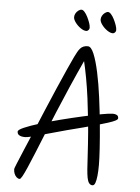

<svg xmlns="http://www.w3.org/2000/svg" viewBox="-59 -951 714 980"><g transform="rotate(5 298.0 -461.0)"><path d="M367 -722Q384 -722 398.5 -687Q413 -652 425.5 -594Q438 -536 447 -467.5Q456 -399 462.5 -331.5Q469 -264 472.5 -208.5Q476 -153 476 -123Q476 -92 473.5 -68Q471 -44 466 -30.5Q461 -17 452 -17Q442 -17 435 -25.5Q428 -34 424.5 -52Q421 -70 419 -96Q415 -163 411 -225.5Q407 -288 401 -346Q395 -404 388 -457.5Q381 -511 372 -560Q363 -609 352 -655H359Q324 -579 293 -508Q262 -437 235.5 -373Q209 -309 187 -254.5Q165 -200 147 -156Q129 -112 115.5 -81Q102 -50 93 -33.5Q84 -17 79 -17Q71 -17 63.5 -23.5Q56 -30 51.5 -41Q47 -52 47 -65Q47 -68 58.5 -96Q70 -124 89 -169Q108 -214 131.5 -269Q155 -324 178 -380Q203 -440 228 -497Q253 -554 272.5 -598Q292 -642 302 -662Q309 -676 315 -687Q321 -698 328 -706Q335 -714 344.5 -718Q354 -722 367 -722ZM553 -369Q553 -363 540.5 -356.5Q528 -350 504.5 -342.5Q481 -335 449.5 -326Q418 -317 379.5 -307Q341 -297 298 -286Q228 -267 185.5 -255Q143 -243 120.5 -237.5Q98 -232 88 -232Q78 -232 69 -234Q60 -236 54 -241.5Q48 -247 48 -257Q48 -266 78 -279Q108 -292 156.5 -307Q205 -322 262 -336.5Q319 -351 372.5 -363Q426 -375 467 -382.5Q508 -390 524 -390Q536 -390 544.5 -385.5Q553 -381 553 -369ZM368 -816Q368 -810 363 -804.5Q358 -799 352 -799Q339 -799 323 -810Q307 -821 295.5 -836.5Q284 -852 284 -864Q284 -874 289 -883Q294 -892 302.5 -898.5Q311 -905 319 -905Q326 -905 334.5 -895.5Q343 -886 350.5 -871Q358 -856 363 -841.5Q368 -827 368 -816ZM504 -816Q504 -810 499 -804.5Q494 -799 488 -799Q475 -799 459 -810Q443 -821 431.5 -836.5Q420 -852 420 -864Q420 -874 425 -883Q430 -892 438.5 -898.5Q447 -905 455 -905Q462 -905 470.5 -895.5Q479 -886 486.5 -871Q494 -856 499 -841.5Q504 -827 504 -816Z"/></g></svg>

Font: Kalam Variable Light
Style: Regular
Weight: 300
Designer: Lipi Raval, Jonny Pinhorn
Foundry: Indian Type Foundry
Version: Version 3.000